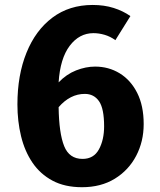

<svg xmlns="http://www.w3.org/2000/svg" viewBox="-20 -749 655 786"><path d="M359.5 -728.7Q406.7 -728.7 445.4 -716.4Q484.1 -704.1 513.8 -683.1L452.3 -584.6Q431.8 -599.5 408.5 -606.4Q385.1 -613.3 362.6 -613.3Q304.6 -613.3 265.4 -561.5Q226.2 -509.7 220 -411.8Q251.8 -445.1 291.5 -460.8Q331.3 -476.4 369.2 -476.4Q424.6 -476.4 469.7 -449Q514.9 -421.5 541.5 -369Q568.2 -316.4 568.2 -241Q568.2 -169.7 537.4 -111Q506.7 -52.3 450 -17.4Q393.3 17.4 315.9 17.4Q245.1 17.4 194.9 -9.5Q144.6 -36.4 112.8 -83.3Q81 -130.3 66.2 -191.5Q51.3 -252.8 51.3 -321.5Q51.3 -441.5 88.5 -533.3Q125.6 -625.1 194.6 -676.9Q263.6 -728.7 359.5 -728.7ZM327.2 -364.6Q267.2 -364.6 220 -310.3Q221.5 -203.6 242.6 -151Q263.6 -98.5 317.9 -98.5Q363.6 -98.5 384.9 -137.4Q406.2 -176.4 406.2 -231.8Q406.2 -304.6 385.4 -334.6Q364.6 -364.6 327.2 -364.6Z"/></svg>

Font: FiraCode Nerd Font
Style: Bold
Weight: 700
Designer: Carrois Corporate, Edenspiekermann AG, Nikita Prokopov
Foundry: Carrois Corporate, Edenspiekermann AG, Nikita Prokopov
Version: Version 6.002;Nerd Fonts 2.1.0